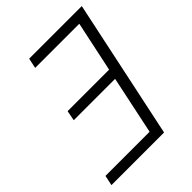

<svg xmlns="http://www.w3.org/2000/svg" viewBox="-205 -822 929 929"><g transform="rotate(-45 260.0 -357.0)"><path d="M8 0 19 -52H321L384 -351H101L111 -403H395L450 -662H148L159 -714H519L368 0Z"/></g></svg>

Font: Noto Sans UI Light
Style: Italic
Weight: 300
Italic angle: -12°
Designer: Monotype Design Team
Foundry: Monotype Imaging Inc.
Version: Version 1.901